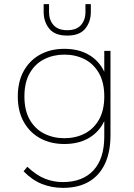

<svg xmlns="http://www.w3.org/2000/svg" viewBox="-20 -716 650 928"><path d="M284 192Q231 192 183.5 173.5Q136 155 94 112L112 90Q157 132 198 148Q239 164 284 164Q379 164 431.5 107.5Q484 51 484 -56V-131Q460 -79 410.5 -49.5Q361 -20 291 -20Q225 -20 174.5 -47.5Q124 -75 95 -126.5Q66 -178 66 -250Q66 -322 95 -373.5Q124 -425 174.5 -452.5Q225 -480 291 -480Q361 -480 410.5 -450.5Q460 -421 484 -369V-470H514V-62Q514 18 487.5 75Q461 132 410 162Q359 192 284 192ZM291 -48Q345 -48 388.5 -70Q432 -92 458 -137Q484 -182 484 -250Q484 -318 458 -363Q432 -408 388.5 -430Q345 -452 291 -452Q238 -452 194 -430Q150 -408 124 -363Q98 -318 98 -250Q98 -182 124 -137Q150 -92 194 -70Q238 -48 291 -48ZM305 -544Q245 -544 218 -577.5Q191 -611 191 -658V-696H217V-658Q217 -619 239 -594.5Q261 -570 305 -570Q349 -570 371 -594.5Q393 -619 393 -658V-696H419V-658Q419 -611 392 -577.5Q365 -544 305 -544Z"/></svg>

Font: Gantari Thin
Style: Regular
Weight: 250
Designer: Anugrah Pasau
Foundry: Lafontype
Version: Version 1.000